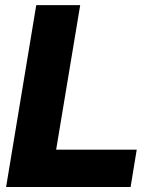

<svg xmlns="http://www.w3.org/2000/svg" viewBox="-20 -748 605 768"><path d="M4.4 0 125 -727.5H300.8L204.6 -149.4H526.9L502.4 0Z"/></svg>

Font: Inter Display ExtraBold
Style: Italic
Weight: 800
Italic angle: -9.39999°
Designer: Rasmus Andersson
Foundry: rsms
Version: Version 4.000;git-a52131595